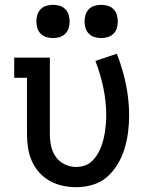

<svg xmlns="http://www.w3.org/2000/svg" viewBox="-20 -769 640 797"><path d="M296 8Q268 8 240 2Q212 -4 187 -18Q162 -32 143 -53Q124 -74 112.5 -100Q101 -126 96.5 -154Q92 -182 92 -210V-446H39V-530H187V-210Q187 -186 192.5 -161.5Q198 -137 212 -117.5Q226 -98 248.5 -87Q271 -76 295 -76Q313 -76 329.5 -81Q346 -86 359 -97.5Q372 -109 381.5 -123.5Q391 -138 397.5 -154Q404 -170 408.5 -187Q413 -204 415.5 -221Q418 -238 419.5 -255Q421 -272 421 -289Q421 -347 409 -404.5Q397 -462 376 -516L465 -546Q489 -485 502.5 -420Q516 -355 516 -289Q516 -254 511.5 -219.5Q507 -185 497 -152Q487 -119 469 -88.5Q451 -58 425 -35Q399 -12 365 -2Q331 8 296 8ZM400 -611Q386 -611 372.5 -615Q359 -619 349 -629Q339 -639 335 -652.5Q331 -666 331 -680Q331 -694 335 -707.5Q339 -721 349 -731Q359 -741 372.5 -745Q386 -749 400 -749Q414 -749 427.5 -745Q441 -741 451 -731Q461 -721 465 -707.5Q469 -694 469 -680Q469 -666 465 -652.5Q461 -639 451 -629Q441 -619 427.5 -615Q414 -611 400 -611ZM200 -611Q186 -611 172.5 -615Q159 -619 149 -629Q139 -639 135 -652.5Q131 -666 131 -680Q131 -694 135 -707.5Q139 -721 149 -731Q159 -741 172.5 -745Q186 -749 200 -749Q214 -749 227.5 -745Q241 -741 251 -731Q261 -721 265 -707.5Q269 -694 269 -680Q269 -666 265 -652.5Q261 -639 251 -629Q241 -619 227.5 -615Q214 -611 200 -611Z"/></svg>

Font: Iosevka Slab Medium Extended
Style: Regular
Weight: 500
Width: 7
Monospace: yes
Designer: Belleve Invis
Foundry: Belleve Invis
Version: Version 11.1.1; ttfautohint (v1.8.3)